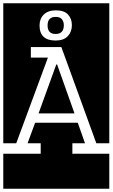

<svg xmlns="http://www.w3.org/2000/svg" viewBox="-32 -937 686 1170"><path d="M-12 -917H634V-64H555L342 -650H156V-586H260L67 -64H-12ZM406 -784Q406 -823 382.5 -848.5Q359 -874 308 -874Q261 -874 235 -848.5Q209 -823 209 -782Q209 -690 307 -690Q356 -690 381 -716.5Q406 -743 406 -784ZM357 -784Q357 -730 307 -730Q258 -730 258 -782Q258 -834 307 -834Q335 -834 346 -819Q357 -804 357 -784ZM316 -544 422 -246H203L311 -544ZM634 213H-12V0H216V-64H136L182 -189H442L486 -64H409V0H634Z"/></svg>

Font: Zilla Slab Highlight Regular
Style: Regular
Weight: 400
Designer: Typotheque Type Foundry
Foundry: Typotheque type foundry
Version: Version 1.1; 2017; ttfautohint (v1.6)